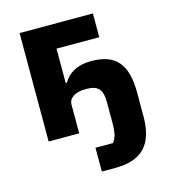

<svg xmlns="http://www.w3.org/2000/svg" viewBox="-109 -611 791 898"><g transform="rotate(-15 287.0 -162.5)"><path d="M273 85V200H338C466 200 528 139 528 1V-113C528 -253 476 -312 358 -312C290 -312 246 -285 222 -243H217V-410H424V-525H69V0H217V-139C217 -169 245 -192 301 -192C357 -192 380 -172 380 -106V-11C380 43 373 67 357 85Z"/></g></svg>

Font: Braiins Sans
Style: Bold
Weight: 700
Designer: Mike Abbink, Paul van der Laan, Pieter van Rosmalen, Jiri Chlebus, Lubos Buracinsky
Foundry: Bold Monday, Sudetype
Version: Version 1.000;hotconv 1.0.109;makeotfexe 2.5.65596